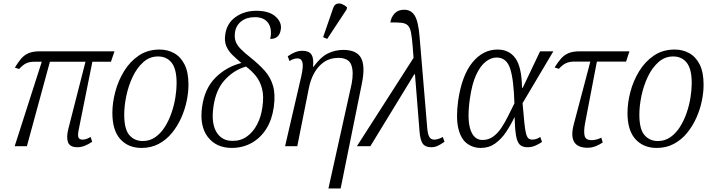

<svg xmlns="http://www.w3.org/2000/svg" viewBox="-20 -826 4032 1085"><path d="M63 0 216 -477H172Q146 -477 127.5 -468Q109 -459 88 -436L64 -444Q82 -474 99.5 -494.5Q117 -515 141.5 -525.5Q166 -536 205 -536H627L607 -477H502L425 -94Q418 -61 423.5 -49Q429 -37 446 -37Q458 -37 469 -41Q480 -45 492 -52L501 -25Q456 6 418 6Q374 6 364 -23Q354 -52 367 -101L463 -477H262L132 0Z M780 10Q705 10 660 -39.5Q615 -89 615 -188Q615 -245 631.5 -307.5Q648 -370 681.5 -424.5Q715 -479 765 -512.5Q815 -546 882 -546Q927 -546 964 -525.5Q1001 -505 1023 -461.5Q1045 -418 1045 -347Q1045 -304 1035 -255.5Q1025 -207 1004 -160Q983 -113 951.5 -74.5Q920 -36 877 -13Q834 10 780 10ZM787 -29Q826 -29 857 -50.5Q888 -72 911 -108Q934 -144 949 -187.5Q964 -231 971 -275Q978 -319 978 -356Q978 -436 950 -471.5Q922 -507 873 -507Q826 -507 790 -475Q754 -443 730 -392.5Q706 -342 694 -285Q682 -228 682 -178Q682 -96 711 -62.5Q740 -29 787 -29Z M1288 10Q1201 9 1154 -52.5Q1107 -114 1122 -222Q1136 -325 1197 -386.5Q1258 -448 1344 -470Q1317 -493 1294 -515Q1271 -537 1259 -565Q1247 -593 1253 -632Q1262 -695 1311.5 -730Q1361 -765 1429 -765Q1501 -765 1537 -732.5Q1573 -700 1567 -661Q1560 -606 1507 -606Q1519 -662 1496 -695.5Q1473 -729 1420 -729Q1374 -729 1344 -706Q1314 -683 1308 -644Q1304 -614 1311.5 -592.5Q1319 -571 1340 -549.5Q1361 -528 1399 -498Q1444 -462 1476.5 -425.5Q1509 -389 1523 -340.5Q1537 -292 1527 -220Q1517 -149 1484.5 -97.5Q1452 -46 1401.5 -18Q1351 10 1288 10ZM1293 -30Q1339 -29 1374.5 -54Q1410 -79 1433 -123Q1456 -167 1463 -222Q1472 -283 1460.5 -326Q1449 -369 1424.5 -398.5Q1400 -428 1370 -450Q1301 -430 1250 -374Q1199 -318 1186 -222Q1173 -130 1203 -80Q1233 -30 1293 -30Z M1836 239 1967 -352Q1980 -420 1965 -459.5Q1950 -499 1892 -499Q1845 -499 1811 -475.5Q1777 -452 1755.5 -413Q1734 -374 1725 -326L1660 0H1591L1683 -397Q1695 -452 1689 -474Q1683 -496 1661 -496Q1652 -496 1641 -493Q1630 -490 1616 -481L1606 -508Q1626 -522 1646.5 -530.5Q1667 -539 1689 -539Q1726 -539 1740 -517.5Q1754 -496 1749 -449H1752Q1792 -504 1833 -524Q1874 -544 1920 -544Q1996 -544 2020.5 -498Q2045 -452 2025 -354L1905 239ZM1829 -606 1806 -616 1863 -781Q1870 -800 1883.5 -804.5Q1897 -809 1912.5 -803Q1928 -797 1941 -785L1939 -773Z M1997 0 2317 -499 2312 -564Q2308 -613 2303 -640.5Q2298 -668 2286 -681Q2274 -694 2250 -697Q2226 -700 2186 -699Q2190 -728 2209.5 -749.5Q2229 -771 2264 -771Q2303 -771 2323.5 -738Q2344 -705 2351 -619L2394 -106Q2397 -68 2406 -52.5Q2415 -37 2434 -37Q2446 -37 2459 -41.5Q2472 -46 2482 -52L2492 -25Q2477 -14 2458 -4Q2439 6 2417 6Q2384 6 2369.5 -13.5Q2355 -33 2351 -81L2325 -406H2321L2073 0Z M2697 10Q2652 10 2618 -16Q2584 -42 2570 -100.5Q2556 -159 2569 -257Q2590 -400 2649.5 -473Q2709 -546 2792 -546Q2857 -546 2892.5 -497Q2928 -448 2930 -330H2934L3032 -536H3107L2933 -243Q2939 -175 2943 -134Q2947 -93 2952.5 -72Q2958 -51 2966.5 -44Q2975 -37 2988 -37Q2999 -37 3011 -41Q3023 -45 3033 -52L3043 -24Q3029 -14 3007.5 -4Q2986 6 2961 6Q2932 6 2917 -9Q2902 -24 2896 -60.5Q2890 -97 2888 -163H2887Q2866 -119 2839.5 -79.5Q2813 -40 2778 -15Q2743 10 2697 10ZM2707 -35Q2740 -35 2766 -53.5Q2792 -72 2812.5 -102.5Q2833 -133 2851 -169.5Q2869 -206 2887 -242Q2883 -378 2862.5 -439.5Q2842 -501 2786 -501Q2756 -501 2725.5 -478Q2695 -455 2671 -403.5Q2647 -352 2635 -266Q2619 -152 2638.5 -93.5Q2658 -35 2707 -35Z M3301 9Q3188 9 3222 -122L3316 -478H3226Q3198 -478 3178.5 -469Q3159 -460 3138 -437L3114 -445Q3133 -475 3150.5 -495Q3168 -515 3192.5 -525.5Q3217 -536 3258 -536H3537L3518 -478H3353L3286 -128Q3278 -85 3283.5 -59.5Q3289 -34 3323 -34Q3350 -34 3378 -48L3386 -21Q3369 -9 3346.5 0Q3324 9 3301 9Z M3691 10Q3616 10 3571 -39.5Q3526 -89 3526 -188Q3526 -245 3542.5 -307.5Q3559 -370 3592.5 -424.5Q3626 -479 3676 -512.5Q3726 -546 3793 -546Q3838 -546 3875 -525.5Q3912 -505 3934 -461.5Q3956 -418 3956 -347Q3956 -304 3946 -255.5Q3936 -207 3915 -160Q3894 -113 3862.5 -74.5Q3831 -36 3788 -13Q3745 10 3691 10ZM3698 -29Q3737 -29 3768 -50.5Q3799 -72 3822 -108Q3845 -144 3860 -187.5Q3875 -231 3882 -275Q3889 -319 3889 -356Q3889 -436 3861 -471.5Q3833 -507 3784 -507Q3737 -507 3701 -475Q3665 -443 3641 -392.5Q3617 -342 3605 -285Q3593 -228 3593 -178Q3593 -96 3622 -62.5Q3651 -29 3698 -29Z"/></svg>

Font: Noto Serif SemiCondensed Light
Style: Italic
Weight: 300
Width: 4
Italic angle: -12°
Designer: Monotype Design Team
Foundry: Monotype Imaging Inc.
Version: Version 2.013; ttfautohint (v1.8.4.7-5d5b)